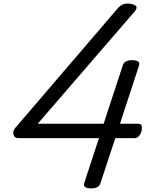

<svg xmlns="http://www.w3.org/2000/svg" viewBox="-20 -1035 810 1069"><path d="M488 14Q466 14 455 7Q444 0 449 -16L531 -266H82Q60 -266 55 -286Q50 -306 66 -324L635 -988Q648 -1003 662 -1009.5Q676 -1016 700 -1015Q715 -1013 726.5 -1008.5Q738 -1004 740 -994.5Q742 -985 728 -969L190 -346H557L664 -672Q673 -700 715 -700Q738 -700 748.5 -693Q759 -686 754 -670L648 -346H751Q761 -346 765.5 -340.5Q770 -335 770 -326Q770 -298 757.5 -282Q745 -266 730 -266H622L539 -14Q530 14 488 14Z"/></svg>

Font: Playwrite AU VIC
Style: Regular
Weight: 400
Designer: Veronika Burian, José Scaglione
Foundry: TypeTogether
Version: Version 1.002